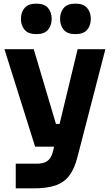

<svg xmlns="http://www.w3.org/2000/svg" viewBox="-20 -818 610 1055"><path d="M66.5 217V81.5H181Q206.8 81.5 224.6 74.9Q242.5 68.2 253.9 53.1Q265.2 38 271.5 11.8L406.5 -547.5H559L405.8 44.2Q389.8 108.5 361.1 146.5Q332.5 184.5 285 200.8Q237.5 217 164.5 217ZM238.5 -12V-137H354.5V-12ZM173 -12 4.5 -547.5H165.5L324.5 -12ZM179.5 -630.5Q135 -630.5 115 -654.6Q95 -678.8 95 -714.2Q95 -750 115 -774Q135 -798 179.5 -798Q224.2 -798 244.1 -774Q264 -750 264 -714.2Q264 -678.8 244.1 -654.6Q224.2 -630.5 179.5 -630.5ZM394.5 -630.5Q350 -630.5 330 -654.6Q310 -678.8 310 -714.2Q310 -750 330 -774Q350 -798 394.5 -798Q439.2 -798 459.1 -774Q479 -750 479 -714.2Q479 -678.8 459.1 -654.6Q439.2 -630.5 394.5 -630.5Z"/></svg>

Font: SVN-Sora Variable
Style: Regular
Weight: 400
Designer: Jonathan Barnbrook, Julián Moncada
Foundry: Barnbrook Fonts
Version: Version 2.000 - Viet hoa boi STYLEno.1 Fonts